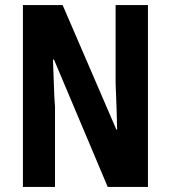

<svg xmlns="http://www.w3.org/2000/svg" viewBox="-20 -785 670 754"><path d="M561 -51H403L192 -551H188Q191 -482 192 -442Q193 -402 196 -366V-51H70V-765H226L437 -276H440Q439 -322 438 -352.5Q437 -383 436 -406.5Q435 -430 434 -456V-765H561Z"/></svg>

Font: Noto Sans Tamil UI ExtraCondensed
Style: Bold
Weight: 700
Width: 2
Designer: Jelle Bosma - Monotype Design Team
Foundry: Monotype Imaging Inc.
Version: Version 2.004; ttfautohint (v1.8.4.7-5d5b)